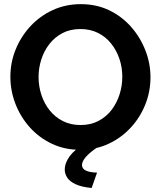

<svg xmlns="http://www.w3.org/2000/svg" viewBox="-20 -735 796 949"><path d="M376.6 5.5Q298.9 5.5 235.6 -24.8Q172.4 -55 126.5 -106.5Q80.7 -158 56 -222.5Q31.3 -287 31.3 -355.5Q31.3 -426.5 57.5 -490.7Q83.7 -555 130.5 -605.5Q177.4 -656 240.9 -685.3Q304.4 -714.5 379.5 -714.5Q457.2 -714.5 520.5 -683.8Q583.7 -653 629.1 -601Q674.4 -549 699.1 -484.8Q723.8 -420.5 723.8 -353.1Q723.8 -282.5 698.1 -218.3Q672.4 -154 625.6 -103.5Q578.7 -53 515.5 -23.8Q452.2 5.5 376.6 5.5ZM170.6 -354.5Q170.6 -308.7 184.7 -265.8Q198.8 -223 225.4 -189.6Q252 -156.3 290.5 -136.7Q328.9 -117 378.1 -117Q428.3 -117 467 -137.4Q505.7 -157.8 531.8 -192.2Q557.8 -226.5 571.2 -269.1Q584.5 -311.7 584.5 -355.5Q584.5 -401.3 570.4 -443.7Q556.3 -486 529.4 -519.6Q502.6 -553.3 464.2 -572.4Q425.7 -591.5 377.6 -591.5Q327.4 -591.5 288.9 -571.4Q250.5 -551.3 224.1 -517.4Q197.8 -483.5 184.2 -441.2Q170.6 -398.9 170.6 -354.5ZM300.1 104.1Q300.1 69.7 325.3 36Q350.5 2.4 402.1 -27.3H443.7L460.6 -6.5Q422.7 19.5 404 41.1Q385.3 62.7 385.3 80.8Q385.3 99 404.5 108.1Q423.7 117.2 459.7 118.3L432.9 194.2Q383 189.3 353.7 175.6Q324.3 161.9 312.2 142.8Q300.1 123.8 300.1 104.1Z"/></svg>

Font: Raleway Thin
Style: Regular
Weight: 100
Designer: Matt McInerney, Pablo Impallari, Rodrigo Fuenzalida
Foundry: Matt McInerney, Pablo Impallari, Rodrigo Fuenzalida
Version: Version 4.026